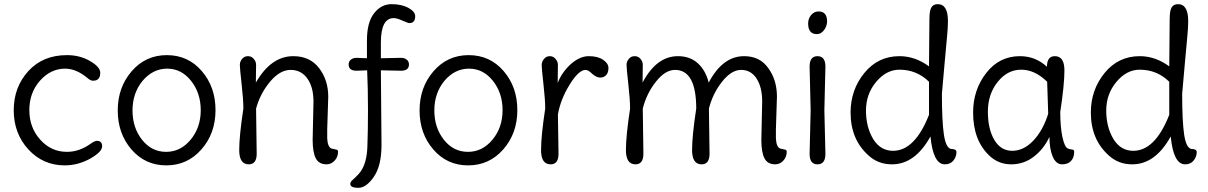

<svg xmlns="http://www.w3.org/2000/svg" viewBox="-20 -780 5805 923"><path d="M446 -103Q471 -103 471 -76.5Q471 -50 413 -17Q354 15 291 15Q187 15 116 -62Q46 -139 46 -250Q46 -361 116 -438Q186 -515 302 -515Q364 -515 413 -486.5Q462 -458 462 -430Q462 -402 442 -394Q436 -392 425.5 -392Q415 -392 399 -406Q346 -450 293 -450Q224 -450 172 -392Q121 -334 121 -250.5Q121 -167 173.5 -108.5Q226 -50 302 -50Q362 -50 417 -90Q436 -103 446 -103Z M665 -391Q617 -332 617 -249Q617 -166 663 -108Q709 -50 778.5 -50Q848 -50 896.5 -108.5Q945 -167 945 -250Q945 -333 898.5 -391.5Q852 -450 783.5 -450Q715 -450 665 -391ZM612 -61.5Q546 -138 546 -249Q546 -360 613 -437.5Q680 -515 782 -515Q884 -515 950 -438.5Q1016 -362 1016 -250.5Q1016 -139 948.5 -62Q881 15 779.5 15Q678 15 612 -61.5Z M1558 -315 1553 -158V-115Q1555 -74 1573 -66Q1580 -64 1589 -62.5Q1598 -61 1601.5 -59Q1605 -57 1605 -51Q1605 -25 1588.5 -7.5Q1572 10 1550 10Q1513 10 1498 -19Q1483 -48 1483 -108L1487 -292Q1487 -361 1457.5 -402.5Q1428 -444 1377 -444Q1326 -444 1278.5 -387.5Q1231 -331 1211 -258L1214 -41Q1214 10 1176 10Q1130 10 1130 -58.5Q1130 -127 1150 -258Q1150 -300 1141.5 -376Q1133 -452 1133 -468Q1133 -484 1144 -497Q1155 -510 1172 -510Q1189 -510 1200 -497Q1211 -484 1211 -469Q1211 -454 1210.5 -424Q1210 -394 1210 -383Q1283 -510 1390 -510Q1470 -510 1514 -452.5Q1558 -395 1558 -315Z M1694 -502 1744 -500V-585Q1744 -673 1778.5 -716.5Q1813 -760 1862 -760Q1911 -760 1943.5 -742Q1976 -724 1976 -702Q1976 -669 1948 -669Q1941 -669 1914.5 -681Q1888 -693 1873 -693Q1811 -693 1811 -576V-500L1908 -502Q1924 -502 1935 -493.5Q1946 -485 1946 -470Q1946 -440 1908 -440L1811 -442L1814 -83Q1814 16 1777.5 69.5Q1741 123 1702.5 123Q1664 123 1664 104Q1664 96 1671.5 88.5Q1679 81 1692 69Q1705 57 1714 44Q1743 3 1746 -73Q1749 -149 1749 -251Q1749 -353 1745 -442L1694 -440Q1656 -440 1656 -470Q1656 -485 1667 -493.5Q1678 -502 1694 -502Z M2116 -391Q2068 -332 2068 -249Q2068 -166 2114 -108Q2160 -50 2229.5 -50Q2299 -50 2347.5 -108.5Q2396 -167 2396 -250Q2396 -333 2349.5 -391.5Q2303 -450 2234.5 -450Q2166 -450 2116 -391ZM2063 -61.5Q1997 -138 1997 -249Q1997 -360 2064 -437.5Q2131 -515 2233 -515Q2335 -515 2401 -438.5Q2467 -362 2467 -250.5Q2467 -139 2399.5 -62Q2332 15 2230.5 15Q2129 15 2063 -61.5Z M2662 -229 2665 -41Q2665 10 2627 10Q2581 10 2581 -58.5Q2581 -127 2601 -258Q2601 -300 2592.5 -375.5Q2584 -451 2584 -467Q2584 -483 2595 -496.5Q2606 -510 2623 -510Q2640 -510 2651 -496.5Q2662 -483 2662 -469Q2662 -455 2661.5 -424Q2661 -393 2661 -381Q2680 -431 2723 -471Q2767 -510 2810.5 -510Q2854 -510 2879.5 -492.5Q2905 -475 2905 -453Q2905 -431 2894 -419Q2883 -407 2865.5 -407Q2848 -407 2827 -425Q2808 -444 2795 -444Q2762 -444 2718 -372.5Q2674 -301 2662 -229Z M3715 -315 3710 -158V-115Q3712 -74 3730 -66Q3737 -64 3746 -62.5Q3755 -61 3758.5 -59Q3762 -57 3762 -51Q3762 -25 3745.5 -7.5Q3729 10 3707 10Q3670 10 3655 -19Q3640 -48 3640 -108L3644 -292Q3644 -361 3617 -402.5Q3590 -444 3543 -444Q3496 -444 3451 -387Q3406 -330 3388 -258L3391 -41Q3391 10 3353 10Q3307 10 3307 -58.5Q3307 -127 3327 -258Q3327 -444 3225 -444Q3178 -444 3133 -387Q3088 -330 3070 -258L3073 -41Q3073 10 3035 10Q2989 10 2989 -58.5Q2989 -127 3009 -258Q3009 -300 3000.5 -376Q2992 -452 2992 -468Q2992 -484 3003 -497Q3014 -510 3031 -510Q3048 -510 3059 -497Q3070 -484 3070 -469Q3070 -454 3069.5 -424Q3069 -394 3069 -383Q3136 -510 3239 -510Q3297 -510 3334.5 -476Q3372 -442 3387 -383Q3454 -510 3557 -510Q3633 -510 3673 -453Q3715 -396 3715 -315Z M3915 -725Q3956 -725 3956 -677Q3956 -655 3941.5 -635.5Q3927 -616 3907 -616Q3865 -616 3865 -667Q3865 -691 3879.5 -708Q3894 -725 3915 -725ZM3948 -460 3943 -250 3948 -40Q3948 10 3910 10Q3872 10 3872 -40L3877 -250L3872 -460Q3872 -510 3910 -510Q3948 -510 3948 -460Z M4446 -228V-387Q4387 -445 4304 -445Q4241 -445 4192 -386.5Q4143 -328 4143 -248.5Q4143 -169 4178 -111Q4213 -55 4273 -55Q4378 -55 4446 -228ZM4488 -760Q4537 -760 4537 -679Q4537 -648 4533 -607L4521 -476Q4510 -354 4508 -329Q4508 -198 4517.5 -133.5Q4527 -69 4552 -64Q4578 -64 4578 -49Q4578 -27 4563.5 -8.5Q4549 10 4522 10Q4466 10 4453 -124Q4379 10 4268 10Q4202 10 4156 -32Q4069 -109 4069 -239Q4069 -348 4135 -429Q4201 -510 4304 -510Q4379 -510 4446 -461Q4448 -647 4448 -688Q4448 -729 4457.5 -744.5Q4467 -760 4488 -760Z M5077 -242Q5077 -169 5087.5 -120.5Q5098 -72 5114 -66Q5120 -63 5128.5 -62Q5137 -61 5140.5 -59Q5144 -57 5144 -51Q5144 -23 5129 -6.5Q5114 10 5085.5 10Q5057 10 5041 -26.5Q5025 -63 5025 -122Q4998 -64 4950 -27Q4902 10 4841.5 10Q4781 10 4738 -30Q4658 -104 4658 -239Q4658 -348 4721 -429Q4784 -510 4883 -510Q4958 -510 5013 -459Q5013 -510 5051 -510Q5097 -510 5097 -441.5Q5097 -373 5077 -242ZM5019 -233 5014 -387Q4955 -445 4889 -445Q4823 -445 4776 -386Q4729 -327 4729 -243.5Q4729 -160 4760 -107.5Q4791 -55 4846 -55Q4901 -55 4947.5 -104Q4994 -153 5019 -233Z M5601 -228V-387Q5542 -445 5459 -445Q5396 -445 5347 -386.5Q5298 -328 5298 -248.5Q5298 -169 5333 -111Q5368 -55 5428 -55Q5533 -55 5601 -228ZM5643 -760Q5692 -760 5692 -679Q5692 -648 5688 -607L5676 -476Q5665 -354 5663 -329Q5663 -198 5672.5 -133.5Q5682 -69 5707 -64Q5733 -64 5733 -49Q5733 -27 5718.5 -8.5Q5704 10 5677 10Q5621 10 5608 -124Q5534 10 5423 10Q5357 10 5311 -32Q5224 -109 5224 -239Q5224 -348 5290 -429Q5356 -510 5459 -510Q5534 -510 5601 -461Q5603 -647 5603 -688Q5603 -729 5612.5 -744.5Q5622 -760 5643 -760Z"/></svg>

Font: Delius Swash Caps
Style: Regular
Weight: 400
Designer: Natalia Raices
Foundry: Natalia Raices
Version: Version 1.002